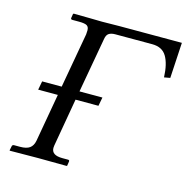

<svg xmlns="http://www.w3.org/2000/svg" viewBox="-98 -740 814 834"><g transform="rotate(15 309.5 -322.5)"><path d="M259.8 -644 337.9 -645H619.1L609.9 -484.9L583 -480Q580.6 -540.5 561 -573.2Q541.5 -606 496.1 -606H330.1Q312 -606 301.5 -599.1Q291 -592.3 288.1 -573.2L244.1 -326.2H347.2L339.8 -287.1H236.8L199.2 -70.8Q199.2 -68.8 198.7 -65.2Q198.2 -61.5 198.2 -60.1Q198.2 -26.9 247.1 -26.9H272.9Q280.3 -26.9 278.8 -19L275.9 0L272.9 1Q181.2 0 145 0L19 1L17.1 0L21 -19Q21 -22.5 23.7 -24.7Q26.4 -26.9 29.8 -26.9H57.1Q85.9 -26.9 100.3 -37.4Q114.7 -47.9 119.1 -70.8L157.2 -287.1H68.8L76.2 -326.2H164.1L208 -573.2Q208 -577.1 208.5 -583Q209 -588.9 209 -590.8Q209 -606.4 199.5 -612.3Q189.9 -618.2 164.1 -618.2H133.8Q125.5 -618.2 127 -626L129.9 -644L132.8 -646Q177.2 -645.5 206.3 -645Q235.4 -644.5 245.6 -644.3Q255.9 -644 259.8 -644Z"/></g></svg>

Font: Common Serif Medium
Style: Italic
Weight: 500
Italic angle: -12°
Designer: Philipp H. Poll, Khaled Hosny
Foundry: Stefan Peev, Context Ltd.
Version: Version 1.026